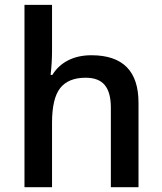

<svg xmlns="http://www.w3.org/2000/svg" viewBox="-20 -780 675 800"><path d="M557.1 0H441.9V-332Q441.9 -394.5 416.7 -425.3Q391.6 -456.1 336.9 -456.1Q264.6 -456.1 230.7 -412.8Q196.8 -369.6 196.8 -268.1V0H82V-759.8H196.8V-566.9Q196.8 -520.5 190.9 -467.8H198.2Q221.7 -506.8 263.4 -528.3Q305.2 -549.8 360.8 -549.8Q557.1 -549.8 557.1 -352.1Z"/></svg>

Font: Samim Medium FD
Style: Medium-FD
Weight: 500
Foundry: DejaVu fonts team - Redesigned by Saber Rastikerdar
Version: Version 4.0.5